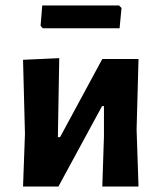

<svg xmlns="http://www.w3.org/2000/svg" viewBox="-20 -680 589 700"><path d="M414 -660 423 -651 416 -577H136L128 -586L134 -660ZM64 0 71 -192 64 -462 196 -468 191 -180H199L353 -465H485L478 -208L485 0H353L359 -183V-293H352L193 0Z"/></svg>

Font: Alegreya Sans
Style: Bold
Weight: 700
Designer: Juan Pablo del Peral
Foundry: Huerta Tipografica
Version: Version 2.007